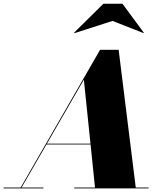

<svg xmlns="http://www.w3.org/2000/svg" viewBox="-70 -1040 910 1060"><path d="M551 -924.5 722 -857.5 724 -859.5 606 -1019.5H501L339 -859.5L341.5 -857ZM-50 -4.5V0H170V-4.5H49L186.5 -242.5H430L454.5 -4.5H340V0H750V-4.5H679.5L585 -765H482.5L44 -4.5ZM393 -600 429.5 -247H189Z"/></svg>

Font: Bodoni* 36pt Fatface
Style: Italic
Weight: 900
Italic angle: -13°
Version: Version 2.3